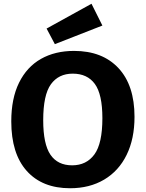

<svg xmlns="http://www.w3.org/2000/svg" viewBox="-20 -989 775 1022"><path d="M40 -343Q40 -465 81.5 -549Q123 -633 198 -675.5Q273 -718 374 -718Q525 -718 610.5 -626.5Q696 -535 696 -367Q696 -250 654 -164.5Q612 -79 534.5 -33Q457 13 353 13Q205 13 122.5 -79Q40 -171 40 -343ZM525 -360Q525 -487 485 -542Q445 -597 367 -597Q292 -597 251 -540.5Q210 -484 210 -349Q210 -222 248.5 -165.5Q287 -109 364 -109Q440 -109 482.5 -167Q525 -225 525 -360ZM228 -837 467 -969 525 -853 272 -754Z"/></svg>

Font: Bitter Pro OGT
Style: Bold
Weight: 700
Designer: Sol Matas, and Bitter project Authors
Foundry: Sol Matas
Version: Version 2.110